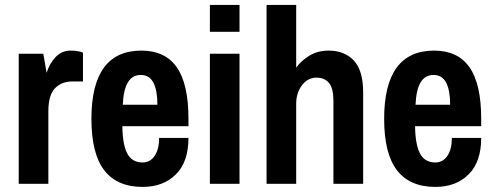

<svg xmlns="http://www.w3.org/2000/svg" viewBox="-20 -738 1984 771"><path d="M264.1 -534.8Q278 -534.8 290.2 -532.8Q302.3 -530.8 307.6 -528.7L313.2 -526.5V-410.9H270.6Q227.2 -410.9 200.7 -383.4Q174.2 -355.8 174.2 -291.1V0H55.2V-522.2H153.8L167.2 -445.7Q179 -483.1 203.3 -508.9Q227.6 -534.8 264.1 -534.8Z M547.8 -534.8Q642.9 -534.8 689.8 -467.9Q736.8 -401 736.8 -260.6V-231.1H471.3Q472.2 -158.1 490.9 -121.9Q509.6 -85.6 552.6 -85.6Q583 -85.6 601 -112.1Q619 -138.6 619 -184.2H736.8Q736.8 -87.7 686.1 -37.6Q635.5 12.6 552.6 12.6Q450 12.6 398.6 -54.3Q347.1 -121.2 347.1 -260.6Q347.1 -534.8 547.8 -534.8ZM473.1 -317.5H612.1Q612.1 -375.3 596 -406.2Q579.9 -437 545.4 -437Q510.9 -437 493.3 -406.8Q475.7 -376.6 473.1 -317.5Z M822.8 -718.1H941.8V-610.3H822.8ZM822.8 -522.2H941.8V0H822.8Z M1299.3 -534.8Q1363.6 -534.8 1401 -494.8Q1438.3 -454.8 1438.3 -366.6V0H1318.9V-333.6Q1318.9 -382.7 1301.5 -404.4Q1284.1 -426.2 1250.2 -426.2Q1216.3 -426.2 1192.9 -396Q1169.4 -365.8 1169.4 -321V0H1050.4V-718.1H1169.4V-466.1Q1189.8 -495.2 1223.3 -515Q1256.7 -534.8 1299.3 -534.8Z M1723.3 -534.8Q1818.4 -534.8 1865.3 -467.9Q1912.3 -401 1912.3 -260.6V-231.1H1646.8Q1647.7 -158.1 1666.4 -121.9Q1685.1 -85.6 1728.1 -85.6Q1758.5 -85.6 1776.5 -112.1Q1794.5 -138.6 1794.5 -184.2H1912.3Q1912.3 -87.7 1861.6 -37.6Q1811 12.6 1728.1 12.6Q1625.5 12.6 1574.1 -54.3Q1522.6 -121.2 1522.6 -260.6Q1522.6 -534.8 1723.3 -534.8ZM1648.6 -317.5H1787.6Q1787.6 -375.3 1771.5 -406.2Q1755.4 -437 1720.9 -437Q1686.4 -437 1668.8 -406.8Q1651.2 -376.6 1648.6 -317.5Z"/></svg>

Font: Puralecka Narrow
Style: Bold
Weight: 700
Designer: Hector Gatti, Marcela Romero, Pablo Cosgaya and Nicolas Silva
Version: Version 1.004;PS 001.004;hotconv 1.0.70;makeotf.lib2.5.58329